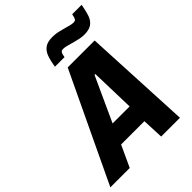

<svg xmlns="http://www.w3.org/2000/svg" viewBox="-293 -1022 1149 1149"><g transform="rotate(-45 281.5 -447.0)"><path d="M-44 0 283 -688H511L545 0H386L380 -136H183L120 0ZM236 -261H380L372 -543H365ZM346 -882Q375 -882 404 -874.5Q433 -867 441 -865Q479 -853 497 -853Q512 -853 517 -861Q522 -869 527 -894H607Q598 -844 587.5 -815.5Q577 -787 555 -771.5Q533 -756 494 -756Q473 -756 454.5 -760Q436 -764 420.5 -768Q405 -772 399 -774Q394 -775 375 -780.5Q356 -786 343 -786Q328 -786 322.5 -777.5Q317 -769 313 -745H232Q240 -795 251 -823Q262 -851 284 -866.5Q306 -882 346 -882Z"/></g></svg>

Font: Saira Semi Condensed
Style: Bold Italic
Weight: 700
Width: 4
Italic angle: -12°
Designer: Hector Gatti with collaboration of the Omnibus-Type team
Foundry: Omnibus-Type
Version: Version 1.001; ttfautohint (v1.8)